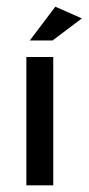

<svg xmlns="http://www.w3.org/2000/svg" viewBox="-20 -554 265 574"><path d="M137.1 -433H69.1L145.4 -534L224.7 -499ZM58.8 -383.5H139.2V0H58.8Z"/></svg>

Font: NATS
Style: Regular
Weight: 400
Designer: Purushoth Kumar Guthula
Foundry: Silicon Andhra, USA.
Version: Version 1.0.4; ttfautohint (v1.2.25-373a) -l 7 -r 28 -G 50 -